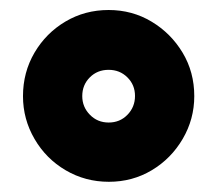

<svg xmlns="http://www.w3.org/2000/svg" viewBox="-20 -733 430 380"><path d="M195.5 -373.2Q148.8 -373.2 110 -396Q71.2 -418.7 48.4 -457.9Q25.5 -497.1 25.5 -542.7Q25.5 -589.9 48.3 -628.8Q71.1 -667.6 109.6 -690.4Q148.1 -713.2 195 -713.2Q241.8 -713.2 280.1 -690.1Q318.4 -667.1 341.5 -628.6Q364.5 -590.2 364.5 -542.7Q364.5 -497.2 341.6 -458.1Q318.7 -419 280.4 -396.1Q242.1 -373.2 195.5 -373.2ZM195.1 -490.5Q217.3 -490.5 232.2 -505.8Q247.2 -521.2 247.2 -543.1Q247.2 -565 232.1 -579.9Q217.1 -594.8 194.9 -594.8Q172.7 -594.8 157.8 -579.9Q142.8 -564.9 142.8 -542.8Q142.8 -521.3 157.9 -505.9Q172.9 -490.5 195.1 -490.5Z"/></svg>

Font: Golos Text
Style: Regular
Weight: 400
Designer: A.Korolkova, Vitaly Kuzmin
Foundry: ParaType Ltd
Version: Version 2.004